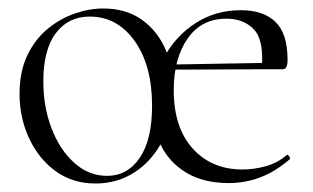

<svg xmlns="http://www.w3.org/2000/svg" viewBox="-20 -419 737 452"><path d="M205 13Q151 13 111 -16Q71 -45 48.5 -93.5Q26 -142 26 -198Q26 -250 44 -288Q62 -326 91.5 -350.5Q121 -375 155.5 -387Q190 -399 223 -399Q277 -399 314 -372.5Q351 -346 370 -302Q389 -258 389 -207Q389 -141 364.5 -91.5Q340 -42 298.5 -14.5Q257 13 205 13ZM232 -5Q280 -5 309 -47.5Q338 -90 338 -170Q338 -265 297 -322.5Q256 -380 191 -380Q141 -380 111.5 -341Q82 -302 82 -227Q82 -167 101.5 -116.5Q121 -66 155 -35.5Q189 -5 232 -5ZM519 12Q459 12 418.5 -12.5Q378 -37 358 -78.5Q338 -120 338 -170Q338 -230 365 -281.5Q392 -333 439.5 -364Q487 -395 547 -395Q600 -395 628.5 -367.5Q657 -340 657 -278Q657 -256 646 -256H596Q602 -324 578 -349.5Q554 -375 513 -375Q454 -375 421.5 -328Q389 -281 389 -207Q389 -119 433.5 -69.5Q478 -20 551 -20Q577 -20 605 -27.5Q633 -35 655 -54Q657 -56 660.5 -51.5Q664 -47 662 -44Q627 -14 591.5 -1Q556 12 519 12ZM379 -255 378 -267 608 -271V-256Z"/></svg>

Font: Cormorant Infant Light
Style: Regular
Weight: 300
Designer: Christian Thalmann (Catharsis Fonts)
Foundry: Catharsis Fonts
Version: Version 4.001